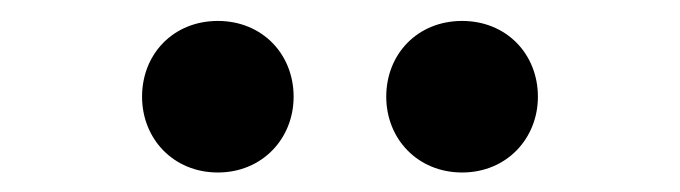

<svg xmlns="http://www.w3.org/2000/svg" viewBox="-20 -820 666 188"><path d="M193.3 -651.1C236.7 -651.1 267.5 -684.2 267.5 -725.3C267.5 -767.1 236.7 -799.5 193.3 -799.5C149.7 -799.5 119.1 -767.1 119.1 -725.3C119.1 -684.2 149.7 -651.1 193.3 -651.1ZM432.5 -651.1C475.9 -651.1 506.7 -684.2 506.7 -725.3C506.7 -767.1 475.9 -799.5 432.5 -799.5C388.8 -799.5 358.2 -767.1 358.2 -725.3C358.2 -684.2 388.8 -651.1 432.5 -651.1Z"/></svg>

Font: Source Han Sans JP VF
Style: Regular
Weight: 250
Designer: Ryoko NISHIZUKA 西塚涼子 (kana, bopomofo & ideographs); Paul D. Hunt (Latin, Greek & Cyrillic); Sandoll Communications 산돌커뮤니
Foundry: Adobe
Version: Version 2.004;hotconv 1.0.118;makeotfexe 2.5.65603